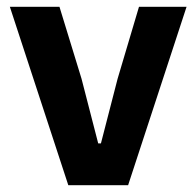

<svg xmlns="http://www.w3.org/2000/svg" viewBox="-20 -545 578 565"><path d="M357 0 529 -525H389L326 -313L277 -123H269L220 -313L155 -525H9L181 0Z"/></svg>

Font: LVC Sans
Style: Bold
Weight: 700
Designer: Mike Abbink, Paul van der Laan, Pieter van Rosmalen
Foundry: Bold Monday
Version: Version 3.0